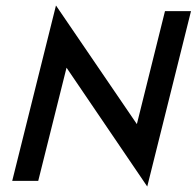

<svg xmlns="http://www.w3.org/2000/svg" viewBox="-20 -666 723 707"><path d="M522.2 20.8 225 -416.7 120.8 0H25L186.1 -645.8L484 -209L587.5 -625H683.3Z"/></svg>

Font: Afacad Medium
Style: Italic
Weight: 500
Italic angle: -14°
Designer: Kristian Moeller
Foundry: Dicotype
Version: Version 1.000; ttfautohint (v1.8.4.7-5d5b)